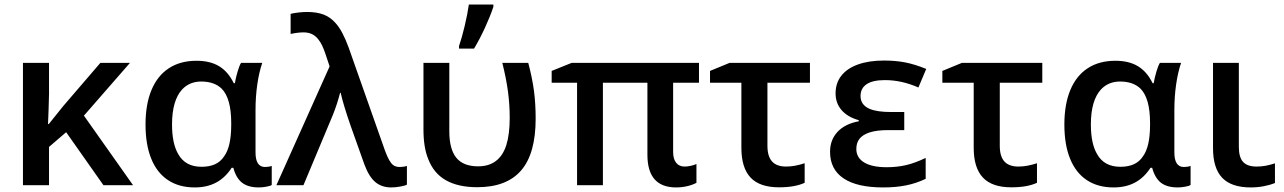

<svg xmlns="http://www.w3.org/2000/svg" viewBox="-20 -819 5678 849"><path d="M81.5 -541H196.8V-404.3Q195.3 -338.9 192.4 -270.5H195.8Q210.9 -289.1 225.6 -307.6Q242.7 -328.6 259.3 -349.6L423.8 -541H554.7L351.1 -307.6L568.4 0H437.5L272.5 -234.4L196.8 -169.4V0H81.5Z M623.5 -268.1Q623.5 -357.9 649.9 -421.1Q676.3 -484.4 726.8 -517.3Q777.3 -550.3 849.1 -550.3Q909.2 -550.3 949 -526.1Q988.8 -502 1013.7 -451.2H1018.6Q1022.9 -477.1 1030.8 -503.2Q1038.6 -529.3 1045.9 -541H1139.6Q1125.5 -499.5 1117.7 -445.6Q1109.9 -391.6 1109.9 -332.5V-145Q1109.9 -80.6 1151.9 -80.6Q1168.9 -80.6 1181.6 -85.4V-1Q1175.3 3.4 1157.5 6.6Q1139.6 9.8 1125 9.8Q1077.1 9.8 1050.5 -11Q1023.9 -31.7 1011.7 -77.1H1004.4Q975.6 -32.7 935.3 -11.5Q895 9.8 841.3 9.8Q771.5 9.8 722.7 -22.7Q673.8 -55.2 648.7 -117.4Q623.5 -179.7 623.5 -268.1ZM971.2 -127.9Q1002 -169.9 1002.4 -264.2V-275.4Q1002.4 -383.3 960.9 -426.3Q928.2 -458.5 869.6 -458.5Q818.8 -458.5 785.6 -423.8Q740.7 -375 740.7 -268.6Q740.7 -184.1 768.1 -137.7Q799.3 -81.5 871.1 -81.5Q906.2 -81.5 930.9 -92.8Q955.6 -104 971.2 -127.9Z M1591.3 -91.8 1530.3 -263.2Q1498.5 -355 1486.3 -408.7H1483.9Q1471.2 -359.4 1452.6 -312.5L1321.8 0H1202.1L1437.5 -525.4L1419.9 -578.1Q1405.3 -623 1388.2 -644Q1376 -660.2 1359.9 -668Q1343.8 -675.8 1322.3 -675.8Q1296.9 -675.8 1265.1 -668.9V-757.8Q1281.2 -761.7 1301.5 -763.9Q1321.8 -766.1 1337.9 -766.1Q1381.3 -766.1 1411.9 -754.2Q1442.4 -742.2 1464.8 -715.8Q1494.6 -683.1 1522 -607.9L1682.1 -153.8Q1692.4 -126 1700.9 -111.1Q1709.5 -96.2 1718.8 -88.9Q1730 -80.6 1748 -80.6Q1765.1 -80.6 1779.3 -85.4V-2.4Q1770.5 2.4 1748.8 6.1Q1727.1 9.8 1710 9.8Q1668 9.8 1639.6 -13.9Q1611.3 -37.6 1591.3 -91.8Z M1873 -117.2Q1852.5 -168 1852.5 -246.1V-541H1966.8V-238.8Q1966.8 -159.7 1997.6 -121.6Q2028.3 -83.5 2094.2 -83.5Q2141.6 -83.5 2172.4 -106.9Q2203.6 -129.9 2218.8 -177.2Q2233.9 -224.6 2233.9 -298.3Q2233.9 -356.9 2226.1 -414.8Q2218.3 -472.7 2201.2 -541H2315.9Q2333.5 -474.6 2341.1 -417.7Q2348.6 -360.8 2348.6 -294.4Q2348.6 -140.1 2284.7 -65.7Q2220.7 8.8 2090.3 8.8Q2005.4 8.8 1951.2 -22.2Q1897 -53.2 1873 -117.2ZM2053.2 -798.8H2161.6V-788.6Q2147 -745.1 2124 -695.3Q2101.1 -645.5 2076.2 -604H2009.8V-615.7Q2022 -650.4 2034.7 -703.9Q2047.4 -757.3 2053.2 -798.8Z M2842.8 -134.3V-453.1H2646V0H2531.7V-453.1H2419.4V-505.4L2507.8 -541H3070.8V-453.1H2956.5V-147.5Q2956.5 -116.2 2969.7 -99.4Q2982.9 -82.5 3007.3 -82.5Q3020 -82.5 3034.4 -85.7Q3048.8 -88.9 3059.6 -93.8V-10.7Q3043 -1.5 3018.8 4.2Q2994.6 9.8 2969.7 9.8Q2842.8 9.8 2842.8 -134.3Z M3258.3 -165.5V-453.1H3119.6V-505.4L3206.1 -541H3561.5V-453.1H3373.5V-174.3Q3373.5 -127.9 3393.8 -105.2Q3414.1 -82.5 3456.1 -82.5Q3493.7 -82.5 3538.1 -97.2V-10.7Q3495.1 9.3 3424.8 9.3Q3339.4 9.3 3298.8 -33.9Q3258.3 -77.1 3258.3 -165.5Z M3650.4 -147.9Q3650.4 -200.7 3683.6 -236.1Q3716.8 -271.5 3777.3 -282.7V-287.6Q3728 -301.3 3701.4 -332Q3674.8 -362.8 3674.8 -406.2Q3674.8 -451.7 3700.2 -484.1Q3725.6 -516.6 3773.7 -533.9Q3821.8 -551.3 3889.2 -551.3Q3940.4 -551.3 3982.9 -543Q4025.4 -534.7 4075.7 -514.2L4041 -432.1Q3966.8 -464.8 3893.1 -464.8Q3839.4 -464.8 3812.3 -446.8Q3785.2 -428.7 3785.2 -394.5Q3785.2 -354 3827.1 -336.9Q3859.4 -323.7 3920.4 -323.7H3978.5V-243.7H3908.2Q3856.9 -243.7 3825.2 -233.4Q3795.4 -223.6 3781 -205.8Q3766.6 -188 3766.6 -160.2Q3766.6 -121.6 3801.3 -100.6Q3835.9 -79.6 3900.4 -79.6Q3945.8 -79.6 3985.4 -88.6Q4024.9 -97.7 4073.2 -120.6V-28.3Q4031.7 -8.3 3986.6 0.7Q3941.4 9.8 3885.3 9.8Q3769.5 9.8 3710 -30.3Q3650.4 -70.3 3650.4 -147.9Z M4285.6 -165.5V-453.1H4147V-505.4L4233.4 -541H4588.9V-453.1H4400.9V-174.3Q4400.9 -127.9 4421.1 -105.2Q4441.4 -82.5 4483.4 -82.5Q4521 -82.5 4565.4 -97.2V-10.7Q4522.5 9.3 4452.1 9.3Q4366.7 9.3 4326.2 -33.9Q4285.6 -77.1 4285.6 -165.5Z M4686.5 -268.1Q4686.5 -357.9 4712.9 -421.1Q4739.3 -484.4 4789.8 -517.3Q4840.3 -550.3 4912.1 -550.3Q4972.2 -550.3 5012 -526.1Q5051.8 -502 5076.7 -451.2H5081.5Q5085.9 -477.1 5093.8 -503.2Q5101.6 -529.3 5108.9 -541H5202.6Q5188.5 -499.5 5180.7 -445.6Q5172.9 -391.6 5172.9 -332.5V-145Q5172.9 -80.6 5214.8 -80.6Q5231.9 -80.6 5244.6 -85.4V-1Q5238.3 3.4 5220.5 6.6Q5202.6 9.8 5188 9.8Q5140.1 9.8 5113.5 -11Q5086.9 -31.7 5074.7 -77.1H5067.4Q5038.6 -32.7 4998.3 -11.5Q4958 9.8 4904.3 9.8Q4834.5 9.8 4785.6 -22.7Q4736.8 -55.2 4711.7 -117.4Q4686.5 -179.7 4686.5 -268.1ZM5034.2 -127.9Q5064.9 -169.9 5065.4 -264.2V-275.4Q5065.4 -383.3 5023.9 -426.3Q4991.2 -458.5 4932.6 -458.5Q4881.8 -458.5 4848.6 -423.8Q4803.7 -375 4803.7 -268.6Q4803.7 -184.1 4831.1 -137.7Q4862.3 -81.5 4934.1 -81.5Q4969.2 -81.5 4993.9 -92.8Q5018.6 -104 5034.2 -127.9Z M5343.8 -163.6V-541H5458V-169.9Q5458 -123.5 5476.8 -103Q5495.6 -82.5 5536.6 -82.5Q5556.6 -82.5 5575.7 -85.9Q5594.7 -89.4 5617.7 -96.7V-9.8Q5596.7 -1 5568.4 4.4Q5540 9.8 5511.2 9.8Q5424.8 9.8 5384.3 -33Q5343.8 -75.7 5343.8 -163.6Z"/></svg>

Font: Viking Open Sans Light
Style: Bold
Weight: 600
Foundry: Ascender Corporation
Version: Version 2.001